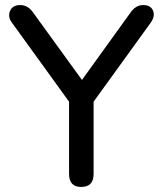

<svg xmlns="http://www.w3.org/2000/svg" viewBox="-20 -732 644 759"><path d="M301 7Q253 7 253 -44V-330L26 -644Q10 -667 20 -689.5Q30 -712 60 -712Q91 -712 112 -681L304 -416L495 -681Q516 -712 546 -712Q575 -712 584.5 -691Q594 -670 577 -644L350 -330V-44Q350 7 301 7Z"/></svg>

Font: Chiron GoRound TC
Style: Regular
Weight: 400
Designer: Ryoko NISHIZUKA 西塚涼子 (kana, bopomofo & ideographs); Paul D. Hunt (Latin, Greek & Cyrillic); Sandoll Communications 산돌커뮤니
Foundry: Adobe
Version: Version 1.000;hotconv 1.1.1;makeotfexe 2.6.0